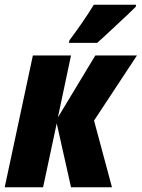

<svg xmlns="http://www.w3.org/2000/svg" viewBox="-33 -786 595 806"><path d="M-13.2 0 105 -553.2H265.1L210 -293L367.2 -553.2H542L361.8 -279.8L437 0H265.1L205.1 -268.1L147.9 0ZM255.9 -606 258.8 -617.2Q286.1 -653.8 311.5 -690.4Q336.9 -727.1 360.8 -766.1H538.1L537.1 -757.8Q525.9 -746.1 503.2 -724.9Q480.5 -703.6 454.6 -679.4Q428.7 -655.3 407 -635Q385.3 -614.7 375 -606Z"/></svg>

Font: Open Sans Condensed ExtraBold
Style: Italic
Weight: 800
Width: 3
Italic angle: -12°
Designer: Monotype Design Team
Foundry: Monotype Imaging Inc.
Version: Version 3.003; ttfautohint (v1.8.4)